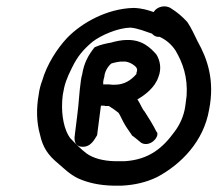

<svg xmlns="http://www.w3.org/2000/svg" viewBox="-20 -771 685 605"><path d="M102 -473C94 -429 95 -386 106 -347C115 -305 133 -281 162 -257C182 -240 199 -222 226 -209C257 -195 293 -187 336 -186H364C405 -188 442 -197 475 -213C550 -253 622 -325 639 -426C657 -517 634 -585 603 -640C593 -660 583 -683 570 -702H569V-703C554 -719 539 -732 520 -744C502 -757 475 -751 464 -733C447 -739 428 -745 402 -746H401C317 -744 237 -699 191 -651C161 -619 128 -569 113 -517C108 -504 104 -489 102 -473ZM178 -473C183 -505 190 -524 207 -558C225 -595 243 -615 271 -639C298 -660 351 -683 391 -684C414 -682 438 -672 459 -665C459 -665 468 -653 483 -655C502 -646 519 -633 533 -612C556 -573 572 -528 568 -469L564 -438C560 -406 546 -377 530 -356C493 -305 450 -268 373 -263H342C305 -264 274 -272 252 -288C235 -301 217 -319 201 -336C183 -360 173 -405 176 -453C177 -460 177 -469 178 -473ZM235 -518C229 -476 229 -449 223 -404L216 -348V-346C216 -346 208 -314 234 -309C267 -304 279 -335 286 -345L298 -438H309L311 -437H323C333 -431 344 -423 353 -416C355 -414 360 -404 362 -400L368 -388C375 -374 386 -359 395 -346L396 -344C404 -339 411 -332 419 -326C433 -311 454 -317 465 -328C471 -333 479 -345 475 -354L473 -356C462 -378 449 -399 436 -419C427 -429 423 -443 413 -458C413 -458 414 -459 415 -459C437 -472 468 -495 479 -528C490 -555 484 -581 473 -599C454 -621 427 -647 378 -645C364 -645 344 -641 331 -637C315 -634 298 -631 278 -622C259 -598 245 -574 239 -537C237 -530 236 -525 235 -518ZM305 -512C306 -518 307 -525 309 -530V-532C311 -548 322 -564 331 -571C341 -574 358 -578 368 -577H370C377 -578 389 -574 397 -569C405 -563 417 -557 410 -542V-538C394 -519 372 -504 342 -504H333C328 -505 324 -505 321 -505H305C305 -508 306 -509 305 -512Z"/></svg>

Font: Hussar Pisanka
Style: BdKur
Weight: 700
Designer: Robert Jablonski
Foundry: Cannot Into Space Fonts
Version: Version 1.070